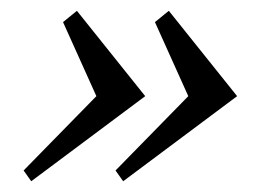

<svg xmlns="http://www.w3.org/2000/svg" viewBox="-20 -441 518 357"><path d="M420.9 -262.2 209 -104 194.8 -124 330.1 -262.2 268.1 -399.9 293.9 -420.9ZM250 -262.2 38.1 -104 23.9 -124 159.2 -262.2 97.2 -399.9 123 -420.9Z"/></svg>

Font: Libre Baskerville
Style: Italic
Weight: 400
Designer: Pablo Impallari, Rodrigo Fuenzalida
Foundry: Pablo Impallari, Rodrigo Fuenzalida
Version: Version 1.000